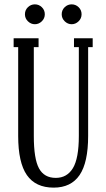

<svg xmlns="http://www.w3.org/2000/svg" viewBox="-20 -857 488 887"><path d="M95.2 -791Q95.2 -810.5 108.9 -823.7Q122.6 -836.9 141.1 -836.9Q159.7 -836.9 173.3 -823.7Q187 -810.5 187 -791Q187 -772 173.1 -758.5Q159.2 -745.1 141.1 -745.1Q123 -745.1 109.1 -758.5Q95.2 -772 95.2 -791ZM265.1 -791Q265.1 -810.5 278.8 -823.7Q292.5 -836.9 311 -836.9Q329.6 -836.9 343.3 -823.7Q356.9 -810.5 356.9 -791Q356.9 -772 343 -758.5Q329.1 -745.1 311 -745.1Q293 -745.1 279.1 -758.5Q265.1 -772 265.1 -791ZM228 9.8Q144.5 9.8 104.2 -48.1Q64 -106 64 -229V-639.2H43V-680.2H158.2V-639.2H136.2V-229Q136.2 -123 160.2 -79.1Q184.1 -35.2 237.8 -35.2Q289.6 -35.2 316.9 -80.3Q344.2 -125.5 344.2 -229V-639.2H321.8V-680.2H408.2V-639.2H387.2V-229Q387.2 -106.4 347.7 -48.3Q308.1 9.8 228 9.8Z"/></svg>

Font: Margherita
Style: Regular
Weight: 400
Designer: James Puckett
Foundry: Dunwich Type Founders
Version: Version 1.008;hotconv 1.0.109;makeotfexe 2.5.65596